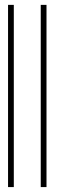

<svg xmlns="http://www.w3.org/2000/svg" viewBox="-20 -760 300 780"><path d="M36.1 -740.2H12.7V0H36.1ZM168.9 -740.2H145.5V0H168.9Z"/></svg>

Font: Raveo Display Display Thin
Style: Regular
Weight: 100
Designer: Jakub Foglar, Rasmus Andersson (Inter)
Foundry: Jakubfoglar.com
Version: Version 1.100;Glyphs 3.2.3 (3260)